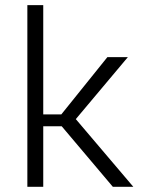

<svg xmlns="http://www.w3.org/2000/svg" viewBox="-20 -717 544 737"><path d="M392.1 -497.6H470.7L271 -259.8L491.7 0H413.1L216.8 -232.4H146V0H85V-697.3H146V-277.8H215.3Z"/></svg>

Font: Estedad-FD Light
Style: Regular
Weight: 300
Designer: Amin Abedi
Version: Version 7.3